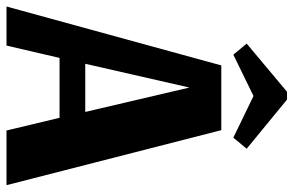

<svg xmlns="http://www.w3.org/2000/svg" viewBox="-179 -726 902 590"><g transform="rotate(90 272.0 -431.0)"><path d="M339 -163H155L117 0H-3L178 -660H377L546 0H378ZM173 -242H321L246 -562ZM283 -862 434 -738 400 -697 272 -759 145 -697 111 -738 259 -862Z"/></g></svg>

Font: Sansita
Style: Bold
Weight: 700
Designer: Pablo Cosgaya
Foundry: Omnibus-Type
Version: Version 1.006